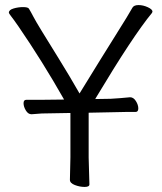

<svg xmlns="http://www.w3.org/2000/svg" viewBox="-20 -729 640 758"><path d="M330 -284V-107L333 -1Q333 9 314 9Q295 9 275.5 1.5Q256 -6 256 -19L258 -108V-283L145 -281Q130 -280 105 -278H104Q91 -278 82 -293Q73 -308 73 -321.5Q73 -335 84 -335H145L233 -336Q148 -486 52 -626Q31 -656 23 -666Q15 -676 15 -679Q15 -690 33.5 -695.5Q52 -701 71 -701Q90 -701 94 -695Q102 -682 111 -664.5Q120 -647 144.5 -607Q169 -567 211.5 -498.5Q254 -430 294 -360Q383 -505 436.5 -590Q490 -675 503 -699Q509 -709 527 -709Q545 -709 563.5 -700.5Q582 -692 582 -683Q582 -682 580 -678Q505 -587 360 -345Q358 -341 356 -338L417 -339Q453 -341 493 -345H494Q507 -345 516.5 -330Q526 -315 526 -301Q526 -287 515 -287H476Q448 -287 428 -286Z"/></svg>

Font: LXGW WenKai Lite
Style: Regular
Weight: 400
Designer: LXGW / Fontworks Inc.
Foundry: LXGW / Fontworks Inc.
Version: Version 1.511; March 25, 2025